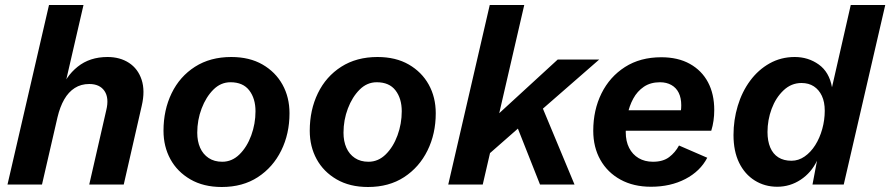

<svg xmlns="http://www.w3.org/2000/svg" viewBox="-20 -738 3561 768"><path d="M10 0 176 -718H314L238 -389L222 -371Q242 -432 290.5 -471Q339 -510 410 -510Q460 -510 496 -486.5Q532 -463 546.5 -419Q561 -375 547 -315L475 0H337L405 -297Q417 -346 398 -374Q379 -402 337 -402Q304 -402 279 -386Q254 -370 237 -340.5Q220 -311 210 -269L148 0Z M867 10Q794 10 741.5 -20.5Q689 -51 661.5 -101.5Q634 -152 634 -215Q634 -298 666.5 -365Q699 -432 760 -471Q821 -510 905 -510Q978 -510 1030 -480Q1082 -450 1110 -399.5Q1138 -349 1138 -285Q1138 -203 1105 -136Q1072 -69 1011.5 -29.5Q951 10 867 10ZM869 -91Q908 -91 938 -120.5Q968 -150 985 -196.5Q1002 -243 1002 -293Q1002 -344 977 -376.5Q952 -409 902 -409Q863 -409 833.5 -379.5Q804 -350 786.5 -304Q769 -258 769 -207Q769 -173 780.5 -147Q792 -121 814.5 -106Q837 -91 869 -91Z M1452 10Q1379 10 1326.5 -20.5Q1274 -51 1246.5 -101.5Q1219 -152 1219 -215Q1219 -298 1251.5 -365Q1284 -432 1345 -471Q1406 -510 1490 -510Q1563 -510 1615 -480Q1667 -450 1695 -399.5Q1723 -349 1723 -285Q1723 -203 1690 -136Q1657 -69 1596.5 -29.5Q1536 10 1452 10ZM1454 -91Q1493 -91 1523 -120.5Q1553 -150 1570 -196.5Q1587 -243 1587 -293Q1587 -344 1562 -376.5Q1537 -409 1487 -409Q1448 -409 1418.5 -379.5Q1389 -350 1371.5 -304Q1354 -258 1354 -207Q1354 -173 1365.5 -147Q1377 -121 1399.5 -106Q1422 -91 1454 -91Z M2377 -500 2103 -261 2084 -252 1904 -94 1919 -232 2211 -500ZM2077 -718 1911 0H1773L1939 -718ZM2136 -341 2278 0H2140L2036 -263Z M2584 9Q2514 9 2462 -19.5Q2410 -48 2381.5 -98.5Q2353 -149 2353 -215Q2353 -298 2386 -364.5Q2419 -431 2480 -470Q2541 -509 2625 -509Q2692 -509 2739.5 -482.5Q2787 -456 2812 -409Q2837 -362 2837 -298Q2837 -276 2834 -255Q2831 -234 2825 -215H2438L2439 -297H2741L2699 -272Q2702 -284 2703.5 -294.5Q2705 -305 2705 -317Q2705 -346 2695 -366.5Q2685 -387 2665.5 -398Q2646 -409 2620 -409Q2582 -409 2555.5 -391Q2529 -373 2513 -343.5Q2497 -314 2490 -278.5Q2483 -243 2483 -209Q2483 -173 2496.5 -146.5Q2510 -120 2534.5 -105.5Q2559 -91 2592 -91Q2632 -91 2656.5 -109.5Q2681 -128 2696 -156L2809 -107Q2781 -53 2721.5 -22Q2662 9 2584 9Z M3089 9Q3039 9 2999 -16Q2959 -41 2936.5 -87Q2914 -133 2914 -198Q2914 -258 2931 -314.5Q2948 -371 2980.5 -415Q3013 -459 3058.5 -484.5Q3104 -510 3159 -510Q3213 -510 3255 -480Q3297 -450 3308 -389L3383 -718H3521L3355 0H3230L3248 -95Q3225 -47 3182.5 -19Q3140 9 3089 9ZM3146 -95Q3174 -95 3198.5 -112Q3223 -129 3241 -157.5Q3259 -186 3269 -222Q3279 -258 3279 -295Q3279 -330 3267.5 -354.5Q3256 -379 3235.5 -392.5Q3215 -406 3186 -406Q3145 -406 3114 -376.5Q3083 -347 3066.5 -302.5Q3050 -258 3050 -210Q3050 -174 3061 -148Q3072 -122 3093.5 -108.5Q3115 -95 3146 -95Z"/></svg>

Font: Kantumruy Pro SemiBold
Style: Italic
Weight: 600
Italic angle: -13°
Version: Version 1.002